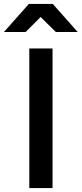

<svg xmlns="http://www.w3.org/2000/svg" viewBox="-56 -963 418 983"><path d="M213 0H94V-715H213ZM342 -799H230L152 -876L75 -799H-36L92 -943H214Z"/></svg>

Font: Wix Madefor Text SemiBold
Style: Regular
Weight: 600
Designer: Dalton Maag Ltd
Foundry: Dalton Maag Ltd
Version: Version 3.100